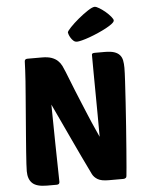

<svg xmlns="http://www.w3.org/2000/svg" viewBox="-62 -1014 813 1064"><g transform="rotate(-5 344.0 -482.0)"><path d="M499 0Q458 0 438 -12Q418 -24 409 -42Q357 -149 311.5 -247Q266 -345 219 -445Q220 -337 222 -230Q224 -123 226 -15Q226 0 210 0H155Q98 0 74.5 -22.5Q51 -45 51 -89Q51 -101 52.5 -129.5Q54 -158 57 -197Q60 -236 63.5 -282.5Q67 -329 71 -377Q77 -453 81 -503Q85 -553 87.5 -587.5Q90 -622 91 -646.5Q92 -671 93 -695Q93 -710 109 -710H189Q222 -710 243 -702.5Q264 -695 277.5 -682Q291 -669 299 -652.5Q307 -636 314 -618Q338 -556 356.5 -511Q375 -466 389 -432Q403 -398 413.5 -373Q424 -348 433 -327Q442 -306 451 -286.5Q460 -267 470 -244Q470 -303 469.5 -365.5Q469 -428 468.5 -487.5Q468 -547 467.5 -602Q467 -657 467 -701Q467 -710 484 -710H539Q572 -710 591.5 -703.5Q611 -697 622 -684.5Q633 -672 636.5 -654Q640 -636 640 -613Q640 -588 637 -536.5Q634 -485 630 -421Q626 -357 621 -288.5Q616 -220 611.5 -162Q607 -104 603.5 -63.5Q600 -23 599 -16Q599 -8 593.5 -4Q588 0 581 0ZM391 -780Q380 -780 371.5 -787.5Q363 -795 357 -805Q351 -815 348 -823.5Q345 -832 345 -835Q345 -842 365 -863Q385 -884 412 -906.5Q439 -929 465.5 -946.5Q492 -964 505 -964Q514 -964 531 -953.5Q548 -943 564 -929.5Q580 -916 592 -901.5Q604 -887 604 -880Q604 -872 590.5 -861.5Q577 -851 556.5 -840Q536 -829 511 -818Q486 -807 462.5 -798.5Q439 -790 419.5 -785Q400 -780 391 -780Z"/></g></svg>

Font: Poetsen One
Style: Regular
Weight: 400
Designer: Pablo Impallari, Rodrigo Fuenzalida
Foundry: Pablo Impallari, Rodrigo Fuenzalida
Version: Version 1.001; ttfautohint (v0.93) -l 8 -r 50 -G 200 -x 14 -